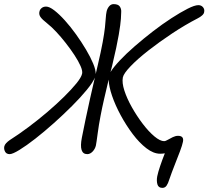

<svg xmlns="http://www.w3.org/2000/svg" viewBox="-48 -736 1013 933"><path d="M-1 13Q-17 13 -23.5 0.5Q-30 -12 -27 -25Q-25 -33 -18 -40.5Q-11 -48 -1 -55Q43 -83 90.5 -118.5Q138 -154 182.5 -192Q227 -230 263.5 -266Q300 -302 323.5 -331Q347 -360 351 -378Q354 -391 343.5 -415Q333 -439 314 -468Q295 -497 271.5 -527Q248 -557 225 -581.5Q202 -606 184 -620Q156 -642 148 -654.5Q140 -667 144 -681Q146 -690 154.5 -697Q163 -704 176 -704Q192 -704 216 -685.5Q240 -667 267.5 -636.5Q295 -606 321.5 -569Q348 -532 370 -495Q392 -458 405 -426.5Q418 -395 417 -376Q422 -400 427 -419Q443 -487 451 -531Q459 -575 462 -603Q465 -631 466 -648.5Q467 -666 470 -680Q473 -694 482 -705Q491 -716 504 -716Q526 -716 534 -704.5Q542 -693 541 -678Q541 -669 539.5 -644.5Q538 -620 529 -566.5Q520 -513 497 -417Q495 -409 493 -401.5Q491 -394 489 -386Q503 -409 534 -442Q565 -475 607 -511.5Q649 -548 695 -583.5Q741 -619 785 -647.5Q829 -676 863.5 -693.5Q898 -711 916 -711Q930 -711 938.5 -701Q947 -691 944 -677Q943 -669 934 -661Q925 -653 913 -647Q851 -615 788.5 -573.5Q726 -532 673 -490.5Q620 -449 586.5 -414Q553 -379 549 -360Q544 -334 556.5 -295.5Q569 -257 593 -214.5Q617 -172 645.5 -134.5Q674 -97 702 -73.5Q730 -50 750 -50Q756 -50 767 -56.5Q778 -63 791.5 -69.5Q805 -76 817 -76Q847 -76 841 -47Q838 -31 826.5 -0.5Q815 30 800.5 66.5Q786 103 774 138Q769 155 761.5 166Q754 177 741 177Q722 177 717 160Q712 143 716 121Q720 101 730.5 70Q741 39 753 9Q743 11 730 11Q698 11 663.5 -15.5Q629 -42 597 -84.5Q565 -127 538.5 -176Q512 -225 496.5 -270.5Q481 -316 480 -349Q468 -299 458 -255.5Q448 -212 441 -175Q432 -129 426.5 -86.5Q421 -44 418 -29Q414 -12 402 0.5Q390 13 376 13Q334 13 350 -68Q357 -104 367.5 -154.5Q378 -205 390 -258.5Q402 -312 413 -359Q403 -335 373.5 -299Q344 -263 302 -221Q260 -179 213.5 -137.5Q167 -96 123.5 -62Q80 -28 46.5 -7.5Q13 13 -1 13Z"/></svg>

Font: Shantell Sans Normal
Style: Italic
Weight: 300
Italic angle: -11.31°
Designer: Stephen Nixon, Anya Danilova, Shantell Martin
Foundry: Arrow Type
Version: Version 1.008;[a672d596b]